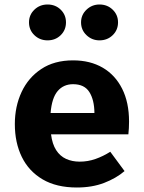

<svg xmlns="http://www.w3.org/2000/svg" viewBox="-20 -817 640 854"><path d="M207 -219.5Q212.5 -176 229.8 -149.2Q247 -122.5 274 -110.2Q301 -98 334.5 -98Q371 -98 405 -110Q439 -122 470.5 -142L534 -56Q496.5 -24 443.2 -3.5Q390 17 322 17Q231 17 169.5 -19.2Q108 -55.5 77 -119Q46 -182.5 46 -265Q46 -343.5 76 -407.8Q106 -472 163.8 -510.2Q221.5 -548.5 305 -548.5Q381 -548.5 436.8 -516Q492.5 -483.5 523.2 -422.5Q554 -361.5 554 -276Q554 -262.5 553.2 -247Q552.5 -231.5 551 -219.5ZM305 -442.5Q262.5 -442.5 236.5 -412Q210.5 -381.5 205 -314.5H400Q399.5 -372.5 377.5 -407.5Q355.5 -442.5 305 -442.5ZM191.5 -637.5Q157 -637.5 133 -660.5Q109 -683.5 109 -717.5Q109 -751 133 -774Q157 -797 191.5 -797Q226.5 -797 250 -774Q273.5 -751 273.5 -717.5Q273.5 -683.5 250 -660.5Q226.5 -637.5 191.5 -637.5ZM422.5 -637.5Q389 -637.5 364.8 -660.5Q340.5 -683.5 340.5 -717.5Q340.5 -751 364.8 -774Q389 -797 422.5 -797Q457.5 -797 481.2 -774Q505 -751 505 -717.5Q505 -683.5 481.2 -660.5Q457.5 -637.5 422.5 -637.5Z"/></svg>

Font: Fira Code Light
Style: Bold
Weight: 700
Monospace: yes
Version: Version 5.002